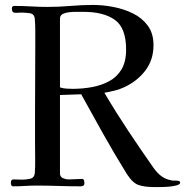

<svg xmlns="http://www.w3.org/2000/svg" viewBox="-20 -756 750 778"><path d="M491 -555Q491 -643 445.5 -675.5Q400 -708 318 -708H285Q275 -708 260.5 -706.5Q246 -705 234.5 -699.5Q223 -694 223 -680V-402Q234 -398 248 -397Q262 -396 274 -396Q314 -396 352.5 -403Q391 -410 422.5 -427Q454 -444 472.5 -475Q491 -506 491 -555ZM710 -16Q710 -9 696 -5Q682 -1 663 0.5Q644 2 627.5 2Q611 2 605 2Q565 2 541 -6.5Q517 -15 494 -51Q445 -130 399.5 -211Q354 -292 309 -374L223 -371V-54Q223 -39 235 -34Q247 -29 259 -29Q273 -29 286 -30Q299 -31 312 -31Q319 -31 320.5 -25Q322 -19 322 -14Q322 -6 317.5 -3.5Q313 -1 306 -1Q262 -1 217 -2.5Q172 -4 128 -4Q104 -4 80.5 -2.5Q57 -1 33 -1Q27 -1 25.5 -6.5Q24 -12 24 -16Q24 -29 35 -29Q44 -29 52.5 -28.5Q61 -28 69 -28Q84 -28 101.5 -31.5Q119 -35 121 -54Q123 -79 122.5 -112.5Q122 -146 122 -171Q122 -204 122 -237.5Q122 -271 122 -304Q122 -373 122.5 -442Q123 -511 123 -580Q123 -605 123 -630.5Q123 -656 121 -680Q119 -700 100.5 -702.5Q82 -705 67 -705Q61 -705 55 -704.5Q49 -704 43 -704Q28 -704 28 -721Q28 -732 38 -732Q72 -732 105.5 -730Q139 -728 173 -728Q220 -728 266 -732Q312 -736 358 -736Q396 -736 438.5 -728Q481 -720 518 -702Q555 -684 578.5 -652.5Q602 -621 602 -573Q602 -513 568.5 -469.5Q535 -426 482 -402Q463 -393 443 -388.5Q423 -384 403 -380Q449 -302 499.5 -226Q550 -150 602 -76Q617 -55 633.5 -42.5Q650 -30 675 -25Q681 -24 695.5 -24Q710 -24 710 -16Z"/></svg>

Font: Kaisei Tokumin
Style: Regular
Weight: 400
Designer: Font-Kai, 金井和夫
Foundry: KAZUO KANAI
Version: Version 5.003